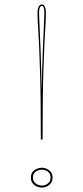

<svg xmlns="http://www.w3.org/2000/svg" viewBox="-20 -835 378 870"><path d="M170 -815Q178 -815 183 -805Q188 -795 188 -778Q188 -758 187 -736.5Q186 -715 184 -686.5Q182 -658 180.5 -617.5Q179 -577 177 -520.5Q175 -464 174 -386Q173 -308 173 -203H165Q165 -308 164 -386Q163 -464 161 -521Q159 -578 157.5 -618.5Q156 -659 154 -687.5Q152 -716 151 -737.5Q150 -759 150 -778Q150 -795 155.5 -805Q161 -815 170 -815ZM169 -424Q170 -469 171 -516Q172 -563 174 -607Q176 -651 177.5 -687Q179 -723 180 -747Q181 -771 181 -778Q181 -793 178 -800.5Q175 -808 170 -808Q164 -808 160.5 -800.5Q157 -793 157 -778Q157 -771 158 -747Q159 -723 160.5 -687Q162 -651 164 -607Q166 -563 167 -516Q168 -469 169 -424ZM170 -75Q181 -75 192 -70Q203 -65 210.5 -55.5Q218 -46 218 -30Q218 -15 210.5 -5Q203 5 192 10Q181 15 170 15Q159 15 147 10Q135 5 127.5 -5Q120 -15 120 -30Q120 -46 127.5 -55.5Q135 -65 147 -70Q159 -75 170 -75ZM170 6Q179 6 188 2Q197 -2 203 -10Q209 -18 209 -30Q209 -43 203 -51Q197 -59 188 -62.5Q179 -66 170 -66Q161 -66 151.5 -62.5Q142 -59 135.5 -51Q129 -43 129 -30Q129 -18 135.5 -10Q142 -2 151.5 2Q161 6 170 6Z"/></svg>

Font: Kalnia Glaze Thin
Style: Regular
Weight: 100
Designer: Frida Medrano
Foundry: Frida Medrano
Version: Version 1.110